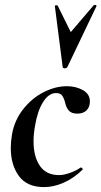

<svg xmlns="http://www.w3.org/2000/svg" viewBox="-20 -751 414 784"><path d="M24 -147Q24 -172 29 -202Q39 -260 74.5 -305Q110 -350 158 -374.5Q206 -399 253 -399Q290 -399 318.5 -383Q347 -367 347 -337Q347 -314 333.5 -300.5Q320 -287 296 -287Q272 -287 261 -299.5Q250 -312 246 -332Q241 -351 233.5 -361Q226 -371 209 -371Q179 -371 156 -334.5Q133 -298 123 -237Q117 -204 117 -174Q117 -111 143 -73.5Q169 -36 221 -36Q241 -36 267 -45.5Q293 -55 309 -67H310Q313 -67 316 -64Q319 -61 317 -58Q281 -23 240 -5Q199 13 160 13Q90 13 57 -32.5Q24 -78 24 -147ZM216 -727 269 -620 363 -730Q364 -731 367 -731Q370 -731 372.5 -729.5Q375 -728 374 -726L255 -477Q252 -472 244 -472Q241 -472 238.5 -473.5Q236 -475 236 -477L204 -726Q204 -729 209.5 -729.5Q215 -730 216 -727Z"/></svg>

Font: Cormorant Infant
Style: Bold Italic
Weight: 700
Italic angle: -10°
Designer: Christian Thalmann (Catharsis Fonts)
Foundry: Catharsis Fonts
Version: Version 4.000